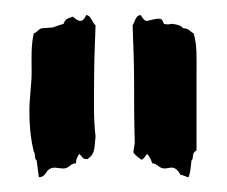

<svg xmlns="http://www.w3.org/2000/svg" viewBox="-20 -783 305 258"><path d="M25.4 -579.1C28.3 -576.2 25.4 -570.3 29.3 -567.4C30.3 -559.6 31.2 -552.7 32.2 -544.9C36.1 -544.9 39.1 -545.9 43.9 -553.7C50.8 -560.5 56.6 -556.6 65.4 -556.6C73.2 -556.6 74.2 -563.5 82 -563.5C82 -568.4 84 -573.2 86.9 -576.2C89.8 -573.2 90.8 -568.4 97.7 -569.3C100.6 -572.3 106.4 -573.2 107.4 -588.9L108.4 -599.6C105.5 -624 106.4 -647.5 106.4 -670.9C106.4 -697.3 107.4 -722.7 108.4 -749C103.5 -752.9 102.5 -762.7 95.7 -762.7C94.7 -759.8 91.8 -754.9 87.9 -754.9C85 -754.9 82 -756.8 78.1 -760.7C71.3 -757.8 68.4 -758.8 65.4 -751C61.5 -750 56.6 -748 50.8 -746.1L37.1 -745.1C32.2 -745.1 30.3 -739.3 25.4 -738.3C21.5 -721.7 22.5 -704.1 22.5 -685.5C22.5 -668.9 19.5 -652.3 19.5 -633.8C19.5 -617.2 20.5 -599.6 25.4 -579.1ZM158.2 -749C159.2 -722.7 160.2 -697.3 160.2 -670.9C160.2 -647.5 160.2 -621.1 161.1 -590.8L159.2 -579.1C159.2 -576.2 165 -572.3 169.9 -568.4C172.9 -568.4 174.8 -573.2 177.7 -576.2C180.7 -573.2 182.6 -569.3 184.6 -563.5C191.4 -563.5 193.4 -556.6 201.2 -556.6C208 -556.6 214.8 -562.5 222.7 -547.9C226.6 -547.9 230.5 -544.9 233.4 -544.9C236.3 -552.7 236.3 -559.6 237.3 -567.4C241.2 -570.3 236.3 -576.2 244.1 -581.1C244.1 -616.2 244.1 -650.4 244.1 -685.5C244.1 -704.1 245.1 -721.7 240.2 -738.3C236.3 -739.3 234.4 -745.1 225.6 -745.1C224.6 -748 219.7 -750 210.9 -751C207 -750 203.1 -750 200.2 -751C197.3 -758.8 197.3 -759.8 177.7 -754.9C172.9 -754.9 171.9 -759.8 168.9 -762.7C162.1 -762.7 161.1 -752.9 158.2 -749Z"/></svg>

Font: Caesar Dressing Cyrillic
Style: Regular
Weight: 400
Designer: Dathan Boardman
Foundry: Open Window
Version: Version 1.00;July 2, 2020;FontCreator 13.0.0.2642 64-bit